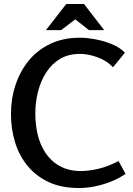

<svg xmlns="http://www.w3.org/2000/svg" viewBox="-20 -930 664 962"><path d="M375 12Q288 12 224.5 -17.5Q161 -47 118.5 -98.5Q76 -150 55.5 -217Q35 -284 35 -359Q35 -436 58 -505Q81 -574 124.5 -627Q168 -680 232.5 -710.5Q297 -741 380 -741Q416 -741 458.5 -733Q501 -725 541 -708.5Q581 -692 606 -666L546 -593Q517 -625 470 -642.5Q423 -660 381 -660Q323 -660 281 -635Q239 -610 211.5 -567Q184 -524 170.5 -471Q157 -418 157 -363Q157 -273 184.5 -208Q212 -143 263 -108Q314 -73 384 -73Q426 -73 474 -84.5Q522 -96 574 -123L609 -59Q576 -36 537 -20.5Q498 -5 457 3.5Q416 12 375 12ZM357 -833 286 -779H210L312 -910H401L502 -779H426Z"/></svg>

Font: Rosario Light SemiBold
Style: Regular
Weight: 600
Version: Version 1.101; ttfautohint (v1.8.1.43-b0c9)